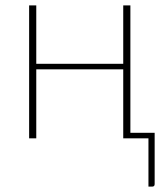

<svg xmlns="http://www.w3.org/2000/svg" viewBox="-20 -513 618 712"><path d="M463.5 -493V-20.5H553.5V169.5Q553.5 179 544.5 179H530.5V0H437V-256H114.5V0H88V-493H114.5V-276.5H437V-493Z"/></svg>

Font: Lato Thin
Style: Regular
Weight: 200
Designer: Lukasz Dziedzic
Foundry: tyPoland Lukasz Dziedzic
Version: Version 2.007; 2014-02-27